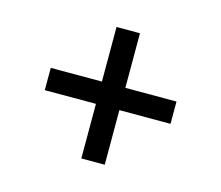

<svg xmlns="http://www.w3.org/2000/svg" viewBox="-74 -654 748 649"><g transform="rotate(15 300.0 -330.0)"><path d="M259 -100V-291H80V-369H259V-560H341V-369H520V-291H341V-100Z"/></g></svg>

Font: Source Code Pro SemiBold
Style: Italic
Weight: 600
Italic angle: -11°
Monospace: yes
Designer: Paul D. Hunt, Teo Tuominen
Foundry: Adobe Systems Incorporated
Version: Version 1.016;hotconv 1.0.116;makeotfexe 2.5.65601